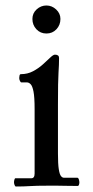

<svg xmlns="http://www.w3.org/2000/svg" viewBox="-20 -677 338 699"><path d="M191 -118Q191 -80 194 -61Q197 -42 202 -36Q207 -30 212 -30H261Q265 -30 267 -24Q269 -18 269 -13Q269 -9 267.5 -4.5Q266 0 263 0Q236 0 219.5 -0.5Q203 -1 189 -1Q175 -1 154 -1Q111 -1 89 0.5Q67 2 38 2Q35 2 33 -3.5Q31 -9 31 -13Q31 -18 32.5 -23Q34 -28 36 -28H94Q106 -28 106 -45V-280Q106 -323 102 -343.5Q98 -364 91.5 -370.5Q85 -377 78 -377H58Q55 -377 52.5 -382.5Q50 -388 50 -393Q50 -396 51 -401.5Q52 -407 56 -407Q80 -407 100 -417.5Q120 -428 136 -442.5Q152 -457 163 -467.5Q174 -478 180 -478Q195 -478 195 -466Q195 -452 194.5 -440.5Q194 -429 193 -412.5Q192 -396 191.5 -369Q191 -342 191 -297ZM149 -555Q127 -555 112.5 -570.5Q98 -586 98 -608Q98 -629 113.5 -643Q129 -657 149 -657Q169 -657 184.5 -642.5Q200 -628 200 -608Q200 -586 185.5 -570.5Q171 -555 149 -555Z"/></svg>

Font: Sedan
Style: Regular
Weight: 400
Designer: Sebastian Salazar
Foundry: Sebastian Salazar
Version: Version 1.100; ttfautohint (v1.8.4.7-5d5b)